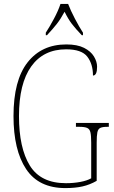

<svg xmlns="http://www.w3.org/2000/svg" viewBox="-20 -951 583 981"><path d="M314 10Q178 10 113.5 -87Q49 -184 49 -358Q49 -541 121 -632.5Q193 -724 319 -724Q375 -724 409.5 -706.5Q444 -689 460 -662.5Q476 -636 476 -610Q476 -565 455 -565Q455 -624 426 -661.5Q397 -699 318 -699Q202 -699 139.5 -611.5Q77 -524 77 -358Q77 -195 132.5 -105Q188 -15 317 -15Q356 -15 390.5 -21.5Q425 -28 446 -40V-222Q446 -258 442 -275Q438 -292 425 -297.5Q412 -303 386 -303H368V-323H536V-303H528Q504 -303 492.5 -297.5Q481 -292 477.5 -275Q474 -258 474 -222V-27Q439 -7 401.5 1.5Q364 10 314 10ZM214 -784Q233 -813 255.5 -855Q278 -897 289 -931H328Q341 -897 363 -855Q385 -813 404 -784V-771H398Q367 -803 347.5 -828.5Q328 -854 310 -891Q290 -854 270 -828.5Q250 -803 220 -771H214Z"/></svg>

Font: Noto Serif Condensed Thin
Style: Regular
Weight: 100
Width: 3
Designer: Monotype Design Team
Foundry: Monotype Imaging Inc.
Version: Version 2.013; ttfautohint (v1.8.4.7-5d5b)